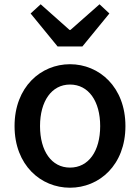

<svg xmlns="http://www.w3.org/2000/svg" viewBox="-20 -842 654 897"><path d="M307 35C443 35 566 -70 566 -253C566 -436 443 -542 307 -542C171 -542 48 -436 48 -253C48 -70 171 35 307 35ZM123 -779 249 -625H365L491 -779L445 -822L309 -702H305L170 -822ZM167 -253C167 -369 221 -447 307 -447C394 -447 448 -369 448 -253C448 -136 394 -59 307 -59C221 -59 167 -136 167 -253Z"/></svg>

Font: コーポレート・ロゴ ver3 Medium
Style: Regular
Weight: 500
Designer: [KANA_main] LOGOTYPE.JP [Source Han Sans] Ryoko NISHIZUKA 西塚涼子 (kana, bopomofo & ideographs); Paul D. Hunt (Latin, Greek
Version: Version 12.001;FEAKit 1.0